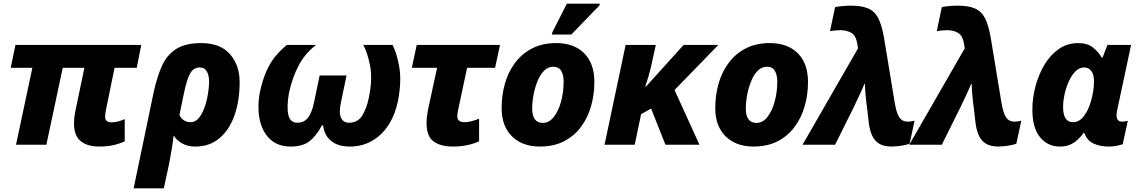

<svg xmlns="http://www.w3.org/2000/svg" viewBox="-20 -796 6284 1056"><path d="M526 10Q460 10 423.5 -20Q387 -50 387 -117Q387 -132 389 -150.5Q391 -169 395 -187L444 -423H325L235 0H68L158 -423H39L65 -549H757L732 -423H610L563 -193Q561 -183 559.5 -173Q558 -163 558 -156Q558 -138 567.5 -130.5Q577 -123 592 -123Q609 -123 627.5 -127.5Q646 -132 666 -141V-19Q640 -6 605 2Q570 10 526 10Z M825 -288Q843 -371 870 -432Q897 -493 948 -526Q999 -559 1087 -559Q1191 -559 1244.5 -498.5Q1298 -438 1298 -344Q1298 -244 1270.5 -164Q1243 -84 1188.5 -37Q1134 10 1054 10Q1012 10 982 -7Q952 -24 935 -51Q927 20 910 105L881 240H715ZM1028 -124Q1052 -124 1069 -142Q1086 -160 1098 -187.5Q1110 -215 1117 -245.5Q1124 -276 1127 -303Q1130 -330 1130 -346Q1130 -382 1117.5 -403.5Q1105 -425 1079 -425Q1045 -425 1026.5 -393.5Q1008 -362 991 -280L967 -164Q976 -144 992 -134Q1008 -124 1028 -124Z M1579 10Q1510 10 1467 -29Q1424 -68 1409 -135.5Q1394 -203 1409 -287Q1423 -353 1443.5 -400.5Q1464 -448 1492.5 -483.5Q1521 -519 1558 -549H1719Q1660 -505 1624 -438.5Q1588 -372 1569 -283Q1556 -207 1566 -164Q1576 -121 1616 -121Q1652 -121 1673.5 -148Q1695 -175 1707 -232L1738 -381H1886L1855 -232Q1843 -176 1855.5 -148.5Q1868 -121 1900 -121Q1948 -121 1972.5 -161Q1997 -201 2008 -256Q2030 -360 2015.5 -434Q2001 -508 1978 -549H2139Q2164 -500 2176.5 -424Q2189 -348 2169 -242Q2154 -167 2118 -110.5Q2082 -54 2027.5 -22Q1973 10 1904 10Q1838 10 1800.5 -21.5Q1763 -53 1757 -107H1751Q1720 -49 1682.5 -19.5Q1645 10 1579 10Z M2470 10Q2404 10 2365 -18Q2326 -46 2326 -119Q2326 -151 2333 -188L2384 -423H2245L2272 -549H2730L2703 -423H2549L2500 -193Q2498 -184 2496.5 -174Q2495 -164 2495 -157Q2495 -139 2506 -131.5Q2517 -124 2533 -124Q2552 -124 2572 -129Q2592 -134 2615 -143V-19Q2588 -6 2551 2Q2514 10 2470 10Z M2949 10Q2853 10 2796 -46Q2739 -102 2739 -201Q2739 -273 2757.5 -337.5Q2776 -402 2814 -452Q2852 -502 2908 -530.5Q2964 -559 3039 -559Q3137 -559 3193 -503Q3249 -447 3249 -345Q3249 -275 3230.5 -211Q3212 -147 3174.5 -97Q3137 -47 3081 -18.5Q3025 10 2949 10ZM2966 -120Q3000 -120 3026 -153Q3052 -186 3066 -238Q3080 -290 3080 -347Q3080 -384 3066.5 -406.5Q3053 -429 3023 -429Q2995 -429 2973.5 -408Q2952 -387 2937.5 -352.5Q2923 -318 2915 -277.5Q2907 -237 2907 -199Q2907 -120 2966 -120ZM3015 -606 3018 -619 3098 -776H3279L3277 -766L3122 -606Z M3305 0 3421 -549H3587L3561 -431Q3555 -404 3546 -374Q3537 -344 3529 -320H3533L3740 -549H3931L3690 -301L3827 0H3640L3561 -199L3506 -168L3471 0Z M4124 10Q4028 10 3971 -46Q3914 -102 3914 -201Q3914 -273 3932.5 -337.5Q3951 -402 3989 -452Q4027 -502 4083 -530.5Q4139 -559 4214 -559Q4312 -559 4368 -503Q4424 -447 4424 -345Q4424 -275 4405.5 -211Q4387 -147 4349.5 -97Q4312 -47 4256 -18.5Q4200 10 4124 10ZM4141 -120Q4175 -120 4201 -153Q4227 -186 4241 -238Q4255 -290 4255 -347Q4255 -384 4241.5 -406.5Q4228 -429 4198 -429Q4170 -429 4148.5 -408Q4127 -387 4112.5 -352.5Q4098 -318 4090 -277.5Q4082 -237 4082 -199Q4082 -120 4141 -120Z M4885 10Q4839 10 4813.5 -7Q4788 -24 4776 -52Q4764 -80 4759 -115L4749 -201Q4739 -273 4737 -334H4734Q4720 -300 4705 -268.5Q4690 -237 4674 -203L4573 0H4394L4699 -530L4695 -555Q4688 -599 4663.5 -614.5Q4639 -630 4601 -630Q4589 -630 4573.5 -628.5Q4558 -627 4545 -624L4573 -757Q4587 -760 4612.5 -762.5Q4638 -765 4658 -765Q4720 -765 4756 -749Q4792 -733 4811 -695Q4830 -657 4842 -589L4901 -231Q4909 -185 4919.5 -163Q4930 -141 4943.5 -134Q4957 -127 4973 -127Q4990 -127 5010 -132L4983 -6Q4974 -2 4955.5 2Q4937 6 4917 8Q4897 10 4885 10Z M5472 10Q5426 10 5400.5 -7Q5375 -24 5363 -52Q5351 -80 5346 -115L5336 -201Q5326 -273 5324 -334H5321Q5307 -300 5292 -268.5Q5277 -237 5261 -203L5160 0H4981L5286 -530L5282 -555Q5275 -599 5250.5 -614.5Q5226 -630 5188 -630Q5176 -630 5160.5 -628.5Q5145 -627 5132 -624L5160 -757Q5174 -760 5199.5 -762.5Q5225 -765 5245 -765Q5307 -765 5343 -749Q5379 -733 5398 -695Q5417 -657 5429 -589L5488 -231Q5496 -185 5506.5 -163Q5517 -141 5530.5 -134Q5544 -127 5560 -127Q5577 -127 5597 -132L5570 -6Q5561 -2 5542.5 2Q5524 6 5504 8Q5484 10 5472 10Z M5810 10Q5742 10 5700 -41.5Q5658 -93 5658 -194Q5658 -255 5674.5 -319Q5691 -383 5723 -437.5Q5755 -492 5802 -525.5Q5849 -559 5910 -559Q5961 -559 5991.5 -534.5Q6022 -510 6040 -479H6044L6071 -549H6201L6124 -188Q6121 -172 6121 -161Q6121 -127 6152 -127Q6169 -127 6183 -132L6155 -3Q6142 2 6121 6Q6100 10 6080 10Q6029 10 5993.5 -7Q5958 -24 5944 -65H5940Q5929 -50 5912 -32.5Q5895 -15 5870 -2.5Q5845 10 5810 10ZM5882 -124Q5916 -124 5941.5 -157.5Q5967 -191 5980 -239Q5988 -265 5992.5 -294Q5997 -323 5997 -348Q5997 -384 5983 -404.5Q5969 -425 5943 -425Q5917 -425 5896 -404.5Q5875 -384 5859.5 -350.5Q5844 -317 5835.5 -279Q5827 -241 5827 -207Q5827 -124 5882 -124Z"/></svg>

Font: Noto Sans ExtraBold
Style: Italic
Weight: 800
Italic angle: -12°
Designer: Monotype Design Team
Foundry: Monotype Imaging Inc.
Version: Version 2.013; ttfautohint (v1.8.4.7-5d5b)